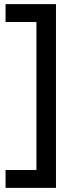

<svg xmlns="http://www.w3.org/2000/svg" viewBox="-20 -727 365 933"><path d="M252 186H7V99H157V-620H7V-707H252Z"/></svg>

Font: Hind Colombo Medium
Style: Regular
Weight: 500
Designer: Jyotish Sonowal, Aditi Pimprikar
Foundry: Indian Type Foundry
Version: Version 1.000;PS 1.0;hotconv 1.0.86;makeotf.lib2.5.63406; tt